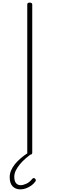

<svg xmlns="http://www.w3.org/2000/svg" viewBox="-20 -1166 454 1465"><path d="M208 14Q197 14 192.5 10Q188 6 188 -1V-1131Q188 -1139 192.5 -1142.5Q197 -1146 207 -1146Q216 -1146 221 -1142.5Q226 -1139 226 -1131V-1Q226 6 222 10Q218 14 208 14ZM136 279Q99 279 76.5 256Q54 233 54 186Q54 160 64.5 135Q75 110 94 86.5Q113 63 139 41Q165 19 194 0L224 1V5Q200 22 176 42.5Q152 63 132.5 86.5Q113 110 101 134Q89 158 89 183Q89 215 102 231Q115 247 138 247Q156 247 180.5 236Q205 225 225 200Q231 193 236.5 192.5Q242 192 246 196Q253 202 253.5 207.5Q254 213 249 220Q236 238 217 251Q198 264 177 271.5Q156 279 136 279Z"/></svg>

Font: Playwrite BR Thin
Style: Regular
Weight: 250
Version: Version 1.003